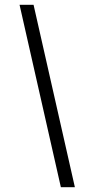

<svg xmlns="http://www.w3.org/2000/svg" viewBox="-20 -756 396 795"><path d="M119 -736H61Q104 -546 146.5 -358.5Q189 -171 232 19H290Q247 -171 204.5 -358.5Q162 -546 119 -736Z"/></svg>

Font: Josefin Slab Thin Medium
Style: Italic
Weight: 500
Italic angle: -12°
Version: Version 2.000